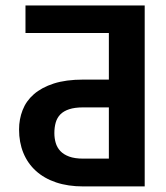

<svg xmlns="http://www.w3.org/2000/svg" viewBox="-20 -668 596 688"><path d="M370.1 -382.8V-549.8H71.3V-648.4H498.5V0H278.3Q223.6 0 180.9 -14.4Q138.2 -28.8 108.6 -55.7Q79.1 -82.5 63.7 -120.1Q48.3 -157.7 48.3 -204.1Q48.3 -240.7 61 -273.4Q73.7 -306.2 101.3 -330.3Q128.9 -354.5 172.6 -368.7Q216.3 -382.8 278.3 -382.8ZM174.8 -190.9Q174.8 -172.4 179.7 -155.8Q184.6 -139.2 196.3 -126.7Q208 -114.3 228 -106.9Q248 -99.6 278.3 -99.6H370.1V-283.2H278.3Q248 -283.2 228 -276.6Q208 -270 196.3 -258.1Q184.6 -246.1 179.7 -229Q174.8 -211.9 174.8 -190.9Z"/></svg>

Font: Carlito
Style: Bold
Weight: 700
Designer: Lukasz Dziedzic
Foundry: tyPoland Lukasz Dziedzic
Version: Version 1.104